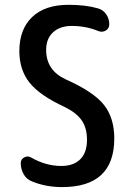

<svg xmlns="http://www.w3.org/2000/svg" viewBox="-20 -760 540 790"><path d="M245.1 -320.3Q143.6 -367.2 101.6 -419.9Q59.6 -472.7 59.6 -549.8Q59.6 -639.6 112.3 -689.9Q165 -740.2 261.7 -740.2Q333 -740.2 382.8 -725.6Q404.3 -719.7 417 -701.2Q429.7 -682.6 429.7 -660.2Q429.7 -643.6 416 -634.8Q402.3 -626 385.7 -631.8Q334 -653.3 275.4 -653.3Q226.6 -653.3 198.2 -627Q169.9 -600.6 169.9 -554.7Q169.9 -470.7 250 -433.6Q364.3 -382.8 407.2 -329.1Q450.2 -275.4 450.2 -190.4Q450.2 9.8 235.4 9.8Q168 9.8 111.3 -13.7Q88.9 -22.5 77.1 -43.5Q65.4 -64.5 65.4 -88.9Q65.4 -104.5 79.6 -112.3Q93.8 -120.1 107.4 -112.3Q168 -77.1 232.4 -77.1Q282.2 -77.1 310.1 -104.5Q337.9 -131.8 337.9 -184.6Q337.9 -233.4 316.4 -264.6Q294.9 -295.9 245.1 -320.3Z"/></svg>

Font: Rounded Mgen+ 1mn medium
Style: Regular
Weight: 500
Designer: [Source Han Sans]
Ryoko NISHIZUKA  (kana & ideographs); Paul D. Hunt (Latin, Greek & Cyrillic); Wenlong ZHANG  (bopomofo
Version: Version 1.059.20150602